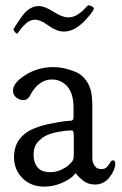

<svg xmlns="http://www.w3.org/2000/svg" viewBox="-20 -688 463 728"><path d="M238.3 -622.1Q258.8 -622.1 275.4 -633.3Q292 -644.5 302.2 -656.2Q312.5 -668 316.4 -668Q320.3 -668 328.1 -664.1Q335.9 -660.2 335.9 -655.3Q335.9 -649.4 316.4 -626Q296.9 -602.5 279.3 -589.8Q252 -568.4 221.7 -568.4Q195.3 -568.4 164.1 -590.8Q132.8 -613.3 114.3 -613.3Q94.7 -613.3 79.6 -600.1Q64.5 -586.9 55.7 -573.7Q46.9 -560.5 44.9 -560.5Q42 -560.5 36.6 -566.4Q31.2 -572.3 31.2 -576.2Q31.2 -579.1 48.8 -605.5Q66.4 -631.8 76.2 -641.6Q99.6 -665 127 -665Q149.4 -665 182.6 -643.6Q215.8 -622.1 238.3 -622.1ZM29.3 -344.7Q29.3 -374 76.7 -403.8Q124 -433.6 182.6 -433.6Q201.2 -433.6 220.7 -429.7Q240.2 -425.8 265.1 -416Q290 -406.2 307.1 -382.3Q324.2 -358.4 328.1 -324.2Q330.1 -300.8 330.1 -288.1V-90.8Q330.1 -73.2 336.9 -62.5Q343.8 -51.8 350.6 -49.3Q357.4 -46.9 364.3 -46.9Q377.9 -46.9 385.7 -55.2Q393.6 -63.5 397.9 -71.8Q402.3 -80.1 408.2 -80.1Q417 -80.1 417 -67.4Q417 -43.9 395.5 -16.1Q374 11.7 339.8 11.7Q327.1 11.7 315.4 7.8Q303.7 3.9 295.9 -2.4Q288.1 -8.8 281.7 -14.6Q275.4 -20.5 271.5 -25.4L268.6 -29.3Q267.6 -29.3 267.6 -29.8Q267.6 -30.3 266.6 -30.3Q264.6 -30.3 263.7 -28.3Q262.7 -26.4 256.8 -20.5Q251 -14.6 240.2 -7.8Q196.3 19.5 147.5 19.5Q96.7 19.5 64.9 -12.7Q33.2 -44.9 33.2 -91.8V-92.8Q33.2 -149.4 75.2 -181.6Q89.8 -193.4 113.3 -202.6Q136.7 -211.9 159.7 -216.8Q182.6 -221.7 203.1 -225.1Q223.6 -228.5 237.3 -229.5L251 -230.5Q258.8 -232.4 258.8 -244.1V-280.3Q258.8 -332 235.4 -360.4Q210.9 -386.7 176.8 -386.7Q124 -386.7 90.8 -320.3Q82 -308.6 69.3 -308.6Q53.7 -308.6 41.5 -318.4Q29.3 -328.1 29.3 -344.7ZM170.9 -35.2Q193.4 -35.2 213.4 -44.9Q233.4 -54.7 241.2 -62.5Q249 -70.3 253.9 -76.2Q259.8 -84 259.8 -98.6V-123V-164.1Q259.8 -182.6 258.3 -188Q256.8 -193.4 250 -193.4Q225.6 -193.4 189 -185.5Q152.3 -177.7 130.9 -157.2Q107.4 -137.7 107.4 -102.5Q107.4 -65.4 127.9 -47.9Q141.6 -35.2 170.9 -35.2Z"/></svg>

Font: Goudy Bookletter 1911
Style: Regular
Weight: 400
Version: Version 2010.07.03